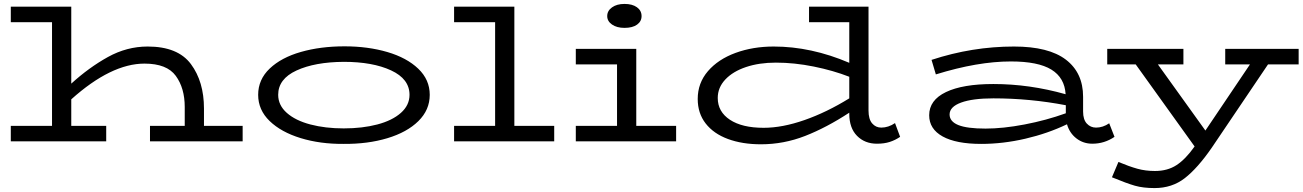

<svg xmlns="http://www.w3.org/2000/svg" viewBox="-20 -720 6635 978"><path d="M1216 -79V0H744V-79H921V-175Q921 -271 875.5 -333.5Q830 -396 716 -396Q546 -396 343 -214V-79H521V0H35V-79H245V-607H35V-686H343V-294Q433 -376 529.5 -429.5Q626 -483 732 -483Q886 -483 952.5 -393.5Q1019 -304 1019 -167V-79Z M1295 -237Q1295 -315 1354 -371Q1413 -427 1513 -455.5Q1613 -484 1735 -484Q1854 -484 1953 -455Q2052 -426 2110.5 -370Q2169 -314 2169 -237Q2169 -160 2111 -103Q2053 -46 1953 -16Q1853 14 1731 13Q1611 14 1511.5 -16.5Q1412 -47 1353.5 -103.5Q1295 -160 1295 -237ZM2066 -237Q2066 -318 1972 -361.5Q1878 -405 1731 -405Q1584 -404 1490.5 -361Q1397 -318 1397 -237Q1397 -184 1441 -145Q1485 -106 1561 -86Q1637 -66 1731 -66Q1826 -66 1902 -86Q1978 -106 2022 -145Q2066 -184 2066 -237Z M2803 -79V0H2293V-79H2502V-607H2293V-686H2600V-79Z M3073 -638Q3073 -665 3097.5 -682.5Q3122 -700 3161 -700Q3201 -700 3224.5 -683Q3248 -666 3248 -638Q3248 -611 3225 -594.5Q3202 -578 3161 -578Q3122 -578 3097.5 -595Q3073 -612 3073 -638ZM3424 -79V0H2913V-79H3123V-392H2913V-471H3221V-79Z M4565 -23Q4540 -6 4512 3Q4484 12 4447 12Q4385 12 4345.5 -28Q4306 -68 4306 -141V-146Q4190 -70 4081 -27.5Q3972 15 3856 15Q3761 15 3688 -12Q3615 -39 3574.5 -91Q3534 -143 3534 -216Q3534 -297 3586 -357.5Q3638 -418 3726.5 -450.5Q3815 -483 3921 -483Q4112 -483 4306 -400V-607H4101V-686H4404V-157Q4404 -113 4422.5 -91.5Q4441 -70 4469 -70Q4505 -70 4539 -93ZM4306 -219V-329Q4224 -361 4125 -381Q4026 -401 3932 -401Q3847 -401 3780 -378.5Q3713 -356 3674.5 -315Q3636 -274 3636 -221Q3636 -151 3698 -110Q3760 -69 3870 -69Q3965 -69 4078 -108.5Q4191 -148 4306 -219Z M5657 -23Q5606 12 5544 12Q5498 12 5463 -15Q5428 -42 5415 -87Q5317 -40 5203 -13.5Q5089 13 4978 13Q4850 13 4781.5 -25Q4713 -63 4713 -133Q4713 -210 4798.5 -251Q4884 -292 5040 -292Q5224 -292 5408 -240Q5403 -324 5335.5 -365.5Q5268 -407 5129 -407Q4960 -407 4747 -341L4725 -415Q4932 -483 5145 -483Q5322 -483 5409.5 -416Q5497 -349 5497 -227V-152Q5497 -111 5516 -90.5Q5535 -70 5563 -70Q5598 -70 5630 -92ZM5000 -65Q5089 -65 5199 -86Q5309 -107 5409 -143V-184Q5226 -219 5040 -219Q4934 -219 4875.5 -197.5Q4817 -176 4817 -137Q4817 -101 4861.5 -83Q4906 -65 5000 -65Z M6595 -392H6439L6152 33Q6080 137 6015 187.5Q5950 238 5861 238Q5803 238 5761 226Q5719 214 5644 183L5677 105Q5732 128 5773.5 139.5Q5815 151 5863 151Q5927 151 5973 121Q6019 91 6065 26L5765 -392H5620V-471H6008V-392H5878L6120 -55L6347 -392H6221V-471H6595Z"/></svg>

Font: BioRhyme Expanded
Style: Regular
Weight: 400
Width: 7
Designer: Aoife Mooney
Foundry: Aoife Mooney Type
Version: Version 1.001